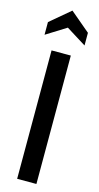

<svg xmlns="http://www.w3.org/2000/svg" viewBox="-141 -971 523 1011"><g transform="rotate(15 120.5 -465.5)"><path d="M68 -700H173V0H68ZM11 -839 120 -931 229 -839V-770L120 -838L11 -770Z"/></g></svg>

Font: Cabin Condensed Medium
Style: Regular
Weight: 500
Width: 3
Version: Version 2.001